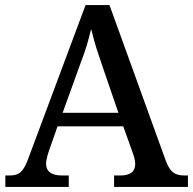

<svg xmlns="http://www.w3.org/2000/svg" viewBox="-20 -734 758 754"><path d="M1 0V-45H18Q38 -45 50.5 -51Q63 -57 73.5 -73.5Q84 -90 95 -122L316 -714H410L631 -103Q640 -80 649.5 -67.5Q659 -55 672.5 -50Q686 -45 704 -45H718V0H428V-45H455Q481 -45 496 -56Q511 -67 511 -91Q511 -97 510 -103Q509 -109 507 -116Q505 -123 503 -129L464 -238H206L171 -138Q168 -130 166 -121.5Q164 -113 162.5 -105.5Q161 -98 161 -91Q161 -68 177 -56.5Q193 -45 221 -45H250V0ZM226 -291H445L386 -463Q377 -491 367.5 -518Q358 -545 351 -570.5Q344 -596 338 -620Q332 -596 325.5 -572.5Q319 -549 310.5 -524.5Q302 -500 291 -471Z"/></svg>

Font: Noto Serif Kannada Medium
Style: Regular
Weight: 500
Version: Version 2.003